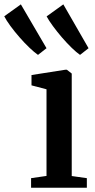

<svg xmlns="http://www.w3.org/2000/svg" viewBox="-115 -882 448 902"><path d="M31 0V-45L103.5 -55.5V-462.5L33 -481V-529.5L192.5 -554.5H199L222 -536.5V-55L293 -45V0ZM63 -624.5Q47 -635.5 23.8 -657.5Q0.5 -679.5 -23.2 -706.8Q-47 -734 -66.2 -760.2Q-85.5 -786.5 -95 -805.5L-17 -861.5L103.5 -655.5L64 -624.5ZM260.5 -624.5Q244.5 -635.5 222 -657.2Q199.5 -679 176.2 -706Q153 -733 133.8 -759.2Q114.5 -785.5 104 -805L182.5 -861.5L301 -655.5L261.5 -624.5Z"/></svg>

Font: Merriweather 48pt SemiBold
Style: Regular
Weight: 600
Version: Version 2.100